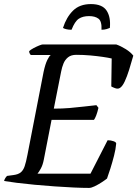

<svg xmlns="http://www.w3.org/2000/svg" viewBox="-30 -922 674 942"><path d="M407 0Q376 0 332 -2Q288 -4 238.5 -7.5Q189 -11 140.5 -15.5Q92 -20 52.5 -25Q13 -30 -10 -34Q-8 -42 -3.5 -49Q1 -56 5 -59L35 -63Q59 -66 71.5 -76Q84 -86 91 -106.5Q98 -127 105 -164L184 -570Q192 -607 202 -627.5Q212 -648 219 -652H121Q119 -654 116 -659Q113 -664 113 -671Q120 -678 134 -685.5Q148 -693 161.5 -698.5Q175 -704 180 -704H540Q563 -696 587 -681Q611 -666 624 -649Q614 -613 603.5 -579.5Q593 -546 582 -522.5Q571 -499 559 -491Q549 -484 534.5 -489.5Q520 -495 516 -498L518 -635Q501 -639 473.5 -643Q446 -647 413 -650Q380 -653 344 -653Q319 -653 304 -641Q289 -629 281.5 -610.5Q274 -592 270 -571L234 -389Q275 -389 311 -392Q347 -395 380 -399Q413 -403 443 -406L453 -393Q448 -371 442 -355.5Q436 -340 431 -334H223L185 -139Q180 -113 170.5 -95.5Q161 -78 154 -70H414L498 -234Q514 -234 527.5 -229Q541 -224 540 -217Q538 -191 529.5 -158Q521 -125 511.5 -95Q502 -65 495 -46Q485 -38 468 -27Q451 -16 434.5 -8Q418 0 407 0ZM321 -776Q305 -776 294 -779Q283 -782 279 -785Q296 -838 328.5 -870Q361 -902 416 -902Q472 -902 493 -870Q514 -838 509 -785Q505 -783 493.5 -779.5Q482 -776 468 -776Q470 -818 453 -830.5Q436 -843 407 -843Q376 -843 356.5 -830Q337 -817 321 -776Z"/></svg>

Font: Texturina Medium
Style: Italic
Weight: 500
Italic angle: -11°
Designer: Guillermo Torres Carreño
Foundry: Omnibus-Type
Version: Version 1.002